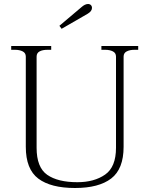

<svg xmlns="http://www.w3.org/2000/svg" viewBox="-20 -930 747 960"><path d="M277 -801 387 -894Q405 -910 420 -910Q429 -910 434.5 -904.5Q440 -899 440 -891Q440 -874 418 -861L288 -786ZM109 -196V-647Q109 -665 93.5 -673Q78 -681 55 -681H36V-700H236V-681H217Q193 -681 178 -673Q163 -665 163 -647V-191Q163 -93 216 -56Q269 -19 367 -19Q451 -19 505.5 -57Q560 -95 560 -191V-647Q560 -665 544.5 -673Q529 -681 506 -681H487V-700H671V-681H652Q629 -681 613.5 -673Q598 -665 598 -647V-196Q598 -85 536 -37.5Q474 10 355 10Q234 10 171.5 -37Q109 -84 109 -196Z"/></svg>

Font: Taviraj ExtraLight
Style: Regular
Weight: 275
Designer: Katatrad Team
Foundry: CadsonDemak
Version: Version 1.001